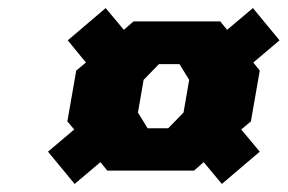

<svg xmlns="http://www.w3.org/2000/svg" viewBox="-20 -540 713 476"><path d="M165 -84 99 -164 164 -219 147 -239 169 -365 193 -385 148 -440 242 -520 287 -466 311 -487H526L543 -466L607 -520L673 -440L608 -385L624 -365L602 -239L578 -219L624 -164L530 -84L485 -138L461 -117H246L229 -138ZM346 -222H397L435 -261L449 -342L425 -381H374L336 -342L322 -261Z"/></svg>

Font: Tomorrow
Style: Bold Italic
Weight: 700
Italic angle: -10°
Designer: Tony de Marco, Monica Rizzolli
Foundry: Just in Type
Version: Version 2.002